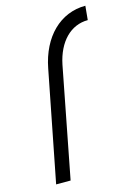

<svg xmlns="http://www.w3.org/2000/svg" viewBox="-111 -775 580 833"><g transform="rotate(-15 179.0 -358.0)"><path d="M132 -495 35 0H100L196 -495C216 -593 275 -653 352 -653L358 -716C245 -716 158 -631 132 -495Z"/></g></svg>

Font: Uncut Sans Book Italic
Style: Regular
Weight: 350
Italic angle: -11°
Designer: Kasper Nordkvist
Foundry: UNCUT.wtf
Version: Version 1.304;Glyphs 3.2 (3246)